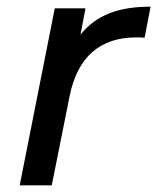

<svg xmlns="http://www.w3.org/2000/svg" viewBox="-20 -555 471 575"><path d="M221 -451 236 -530H144L39 0H135L188 -265C212 -387 282 -443 388 -443C398 -443 404 -443 413 -442L431 -535C336 -535 269 -511 221 -451Z"/></svg>

Font: AWKNG-Font Medium
Style: Italic
Weight: 500
Italic angle: -11.3°
Designer: Awakening Church
Foundry: Awakening Church
Version: Version 1.700;PS 001.700;hotconv 1.0.88;makeotf.lib2.5.64775